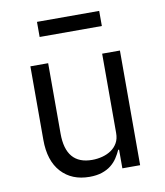

<svg xmlns="http://www.w3.org/2000/svg" viewBox="-81 -772 730 851"><g transform="rotate(-10 284.0 -346.5)"><path d="M403 -84H399Q391 -66 379.5 -48.5Q368 -31 351 -17.5Q334 -4 310 4Q286 12 254 12Q174 12 127 -39.5Q80 -91 80 -185V-516H160V-199Q160 -60 278 -60Q302 -60 324.5 -66Q347 -72 364.5 -84Q382 -96 392.5 -114.5Q403 -133 403 -159V-516H483V0H403ZM143 -705H423V-637H143Z"/></g></svg>

Font: IBM Plex Sans
Style: Regular
Weight: 400
Designer: Mike Abbink, Paul van der Laan, Pieter van Rosmalen
Foundry: Bold Monday
Version: Version 3.005